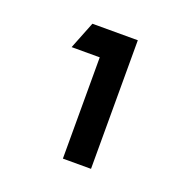

<svg xmlns="http://www.w3.org/2000/svg" viewBox="-72 -706 428 449"><g transform="rotate(20 142.0 -481.0)"><path d="M199 -321H129V-573H59L86 -641H199Z"/></g></svg>

Font: Roundo Medium
Style: Regular
Weight: 500
Designer: Namrata Goyal (Gurmukhi), Shiva Nallaperumal (Latin)
Foundry: Indian Type Foundry
Version: Version 1.000;PS 1.0;hotconv 1.0.88;makeotf.lib2.5.647800